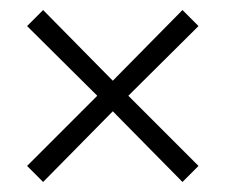

<svg xmlns="http://www.w3.org/2000/svg" viewBox="-20 -513 451 383"><path d="M205 -291 66 -150 34 -182 174 -322 34 -461 66 -493 205 -352 344 -493 376 -461 236 -322 376 -182 344 -150Z"/></svg>

Font: Noto Sans Gurmukhi ExtraCondensed Light
Style: Regular
Weight: 300
Width: 2
Designer: Jelle Bosma - Monotype Design Team
Foundry: Monotype Imaging Inc.
Version: Version 2.004; ttfautohint (v1.8.4.7-5d5b)